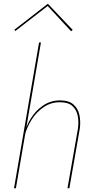

<svg xmlns="http://www.w3.org/2000/svg" viewBox="-20 -1007 501 1027"><path d="M65 0H55L189 -780H199ZM397 -320Q402 -357 395.5 -388.5Q389 -420 367 -440Q345 -460 302 -460Q254 -461 214.5 -434.5Q175 -408 149 -366.5Q123 -325 112 -281H107Q118 -330 144.5 -373Q171 -416 211 -443Q251 -470 302 -470Q348 -470 372.5 -448.5Q397 -427 404.5 -393.5Q412 -360 407 -320L351 0H341ZM62 -841 57 -848 236 -987 369 -847 360 -840 235 -975Z"/></svg>

Font: Jost Thin
Style: Italic
Weight: 200
Italic angle: -5°
Version: Version 3.710